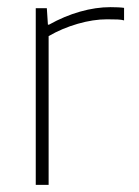

<svg xmlns="http://www.w3.org/2000/svg" viewBox="-20 -517 390 537"><path d="M116 0H80V-494H111L114 -448H117Q160 -472 204 -484.5Q248 -497 289 -497Q299 -497 310 -496.5Q321 -496 327 -495V-460Q320 -462 309 -462.5Q298 -463 279 -463Q241 -463 197.5 -450.5Q154 -438 116 -416Z"/></svg>

Font: Blinker ExtraLight
Style: Regular
Weight: 200
Designer: Juergen Huber
Foundry: supertype
Version: Version 1.017;hotconv 1.0.117;makeotfexe 2.5.65602